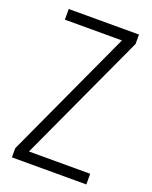

<svg xmlns="http://www.w3.org/2000/svg" viewBox="-135 -789 683 863"><g transform="rotate(20 206.0 -357.0)"><path d="M386 0H30V-44L315 -663H42V-714H378V-669L93 -51H386Z"/></g></svg>

Font: Noto Sans Condensed Light
Style: Regular
Weight: 300
Width: 3
Designer: Monotype Design Team
Foundry: Monotype Imaging Inc.
Version: Version 2.013; ttfautohint (v1.8.4.7-5d5b)